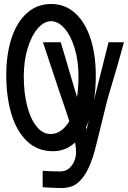

<svg xmlns="http://www.w3.org/2000/svg" viewBox="-20 -748 643 965"><path d="M11.5 -370Q11.5 -475 38 -556Q64.5 -637 115.5 -682.5Q166.5 -728 237 -728Q307 -728 357.5 -682.2Q408 -636.5 434.8 -554.8Q461.5 -473 461.5 -368Q461.5 -303.5 452.5 -245L525.5 -535.5H603Q572 -421.5 530.5 -284Q517 -241 486.5 -112Q474.5 -63 463 -17.5Q451.5 28 445.5 45Q423 110.5 396.5 144Q370 177.5 344.5 187.2Q319 197 289.5 197Q265.5 197 210.5 194L194.5 193V110.5Q230 113.5 283.5 113.5Q310 113.5 327.8 97.8Q345.5 82 354 59.8Q362.5 37.5 362.5 18Q362.5 -2 357.5 -32Q310.5 12 245.5 12Q169 12 116.2 -38Q63.5 -88 37.5 -174.5Q11.5 -261 11.5 -370ZM328.5 -139Q317 -175.5 279 -286Q212 -485.5 196 -535.5H285.5L367 -260Q374.5 -307.5 374.5 -364Q374.5 -442 355.2 -505.5Q336 -569 304.2 -605.2Q272.5 -641.5 237 -641.5Q201 -641.5 169.2 -604.5Q137.5 -567.5 118.5 -504Q99.5 -440.5 99.5 -364Q99.5 -281.5 116.5 -215.5Q133.5 -149.5 164 -112Q194.5 -74.5 234.5 -74.5Q262.5 -74.5 286.2 -91.2Q310 -108 328.5 -139ZM415 -97.5 426.5 -142.5Q418.5 -120.5 412 -108Z"/></svg>

Font: JuliaMono Medium
Style: Regular
Weight: 500
Monospace: yes
Designer: cormullion
Foundry: corm
Version: Version 0.054; ttfautohint (v1.8.4)